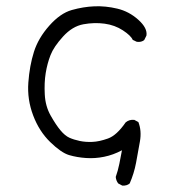

<svg xmlns="http://www.w3.org/2000/svg" viewBox="-20 -495 540 605"><path d="M365.2 89.8 352.5 83Q345.7 74.2 344.7 62.5Q351.6 43 356 21.5Q360.4 0 364.3 -21.5Q336.9 -6.8 308.1 -1Q279.3 4.9 251 2.9Q222.7 1 197.8 -6.3Q172.9 -13.7 138.2 -47.4Q103.5 -81.1 84.5 -131.3Q65.4 -181.6 69.3 -234.9Q73.2 -288.1 86.9 -331.5Q100.6 -375 135.3 -414.1Q169.9 -453.1 206.1 -463.4Q242.2 -473.6 277.3 -475.1Q312.5 -476.6 349.6 -467.8Q386.7 -459 416 -432.6Q445.3 -406.2 441.4 -382.8L434.6 -369.1Q425.8 -361.3 411.1 -363.3L398.4 -369.1Q392.6 -382.8 367.2 -399.4Q341.8 -416 309.6 -420.4Q277.3 -424.8 242.7 -418.5Q208 -412.1 178.7 -379.9Q149.4 -347.7 139.2 -321.3Q128.9 -294.9 124 -264.6Q119.1 -234.4 121.1 -197.3Q123 -160.2 139.6 -130.9Q156.2 -101.6 170.4 -84.5Q184.6 -67.4 198.7 -61Q212.9 -54.7 231.4 -50.8Q250 -46.9 271.5 -47.9Q293 -48.8 320.3 -58.6Q347.7 -68.4 376 -109.4Q387.7 -119.1 403.3 -117.2L416 -110.4Q426.8 -83 420.9 -49.3Q415 -15.6 408.7 18.1Q402.3 51.8 388.7 83Q379.9 90.8 365.2 89.8Z"/></svg>

Font: JasonHandwriting4
Style: Regular
Weight: 400
Version: Version 1.01.21